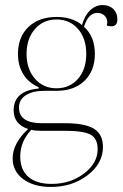

<svg xmlns="http://www.w3.org/2000/svg" viewBox="-20 -511 488 759"><path d="M204 -152H157Q109 -152 82 -134.5Q55 -117 55 -86Q55 -24 145 -24H236Q316 -24 351.5 -2Q387 20 387 70Q387 135 326.5 181.5Q266 228 181 228Q113 228 71.5 197Q30 166 30 115Q30 56 91 -1Q34 -20 34 -75Q34 -152 133 -161V-166Q94 -183 72.5 -217Q51 -251 51 -298Q51 -365 92.5 -404.5Q134 -444 204 -444Q266 -444 304 -412Q315 -450 336.5 -470.5Q358 -491 386 -491Q412 -491 428 -475.5Q444 -460 444 -435Q444 -407 420 -407Q407 -407 402 -411Q404 -417 404 -423Q404 -439 393 -449.5Q382 -460 365 -460Q329 -460 312 -405Q355 -367 355 -298Q355 -231 314 -191.5Q273 -152 204 -152ZM203 -162Q256 -162 288.5 -199.5Q321 -237 321 -298Q321 -359 288.5 -396.5Q256 -434 203 -434Q151 -434 118 -396Q85 -358 85 -298Q85 -238 118 -200Q151 -162 203 -162ZM60 108Q60 160 92 188Q124 216 184 216Q258 216 312 175Q366 134 366 79Q366 37 338.5 21.5Q311 6 236 6H138Q117 6 104 2Q60 48 60 108Z"/></svg>

Font: Arapey Thin-Display
Style: Regular
Weight: 100
Designer: Eduardo Rodriguez Tunni
Foundry: Eduardo Rodriguez Tunni
Version: Version 4.000